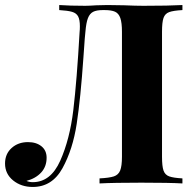

<svg xmlns="http://www.w3.org/2000/svg" viewBox="-34 -728 774 762"><path d="M690 -688Q654 -686 637.5 -680Q621 -674 615 -657Q609 -640 609 -602V-106Q609 -68 615 -51Q621 -34 637.5 -28Q654 -22 690 -20V0Q638 -3 527 -3Q418 -3 361 0V-20Q400 -22 418 -28Q436 -34 443 -51.5Q450 -69 450 -106V-602Q450 -638 443.5 -656.5Q437 -675 422.5 -681.5Q408 -688 381 -688H374Q349 -688 335.5 -681Q322 -674 315 -656Q308 -638 305 -602Q302 -574 300.5 -548Q299 -522 297 -499Q286 -339 270.5 -237Q255 -135 214 -60.5Q173 14 96 14Q50 14 18 -12Q-14 -38 -14 -79Q-14 -117 12 -140.5Q38 -164 77 -164Q110 -164 130.5 -147.5Q151 -131 151 -102Q151 -67 129.5 -43.5Q108 -20 71 -10Q83 -5 96 -5Q167 -5 205 -90Q243 -175 257 -291.5Q271 -408 282 -602Q283 -610 283 -624Q283 -650 276 -663Q269 -676 252 -681Q235 -686 201 -688V-708Q243 -705 304 -705Q319 -705 349 -707L392 -708L459 -707Q505 -705 535 -705Q638 -705 690 -708Z"/></svg>

Font: Playfair Display SC
Style: Bold
Weight: 700
Designer: Claus Eggers Sørensen
Foundry: Claus Eggers Sørensen
Version: Version 1.200; ttfautohint (v1.6)